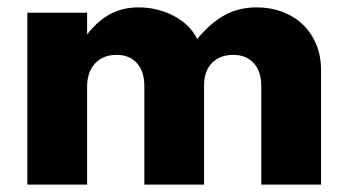

<svg xmlns="http://www.w3.org/2000/svg" viewBox="-20 -500 935 520"><path d="M215.9 -465.5V-406.8Q246.4 -445.5 280 -462.7Q313.6 -480 355.5 -480Q381.8 -480 406.1 -473.9Q430.5 -467.7 451.4 -456.6Q472.3 -445.5 488.4 -429.8Q504.5 -414.1 514.1 -394.5Q550.5 -438.2 588.6 -459.1Q626.8 -480 675 -480Q713.2 -480 745.2 -467.7Q777.3 -455.5 800.5 -433.2Q823.6 -410.9 836.6 -379.5Q849.5 -348.2 849.5 -310V0H687.7V-266.4Q687.7 -306.4 667.3 -328.9Q646.8 -351.4 611.8 -351.4Q575.5 -351.4 554.1 -329.5Q532.7 -307.7 532.7 -268.6V0H370.9V-267.7Q370.9 -305.9 351.1 -328.6Q331.4 -351.4 295.5 -351.4Q259.5 -351.4 237.7 -328.4Q215.9 -305.5 215.9 -264.1V0H54.1V-465.5Z"/></svg>

Font: Spartan ExtBd
Style: Regular
Weight: 800
Designer: Matt Bailey, Mirko Velimirovic
Foundry: Matt Bailey
Version: Version 1.005